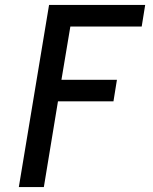

<svg xmlns="http://www.w3.org/2000/svg" viewBox="-20 -755 616 775"><path d="M56 0H157L214 -346H438L452 -433H228L264 -648H552L566 -735H178Z"/></svg>

Font: Iosevka Sparkle Medium
Style: Italic
Weight: 500
Italic angle: -9°
Designer: Belleve Invis
Foundry: Belleve Invis
Version: Version 4.5.0; ttfautohint (v1.8.3)